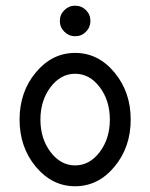

<svg xmlns="http://www.w3.org/2000/svg" viewBox="-20 -645 528 675"><path d="M244.1 9.8Q163.1 9.8 106 -58.8Q48.8 -127.4 48.8 -224.6Q48.8 -321.8 106 -390.4Q163.1 -459 244.1 -459Q325.2 -459 382.3 -390.4Q439.5 -321.8 439.5 -224.6Q439.5 -127.4 382.3 -58.8Q325.2 9.8 244.1 9.8ZM244.1 -63.5Q294.9 -63.5 330.6 -110.6Q366.2 -157.7 366.2 -224.6Q366.2 -291.5 330.6 -338.6Q294.9 -385.7 244.1 -385.7Q193.4 -385.7 157.7 -338.6Q122.1 -291.5 122.1 -224.6Q122.1 -157.7 157.7 -110.6Q193.4 -63.5 244.1 -63.5ZM244.1 -517.6Q222.2 -517.6 206.3 -533.4Q190.4 -549.3 190.4 -571.3Q190.4 -593.8 206.3 -609.4Q222.2 -625 244.1 -625Q266.6 -625 282.2 -609.4Q297.9 -593.8 297.9 -571.3Q297.9 -549.3 282.2 -533.4Q266.6 -517.6 244.1 -517.6Z"/></svg>

Font: Catrinity
Style: Regular
Weight: 400
Designer: Alexander Lange
Foundry: High-Logic / Made with FontCreator
Version: Version 2.090;May 20, 2024;FontCreator 15.0.0.2974 64-bit